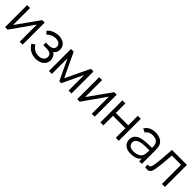

<svg xmlns="http://www.w3.org/2000/svg" viewBox="364 -1935 3329 3329"><g transform="rotate(45 2029.0 -270.0)"><path d="M499 -540H437.5L141 -123V-540H69.5V0H131.5L427.5 -420.5V0H499Z M833.5 15C947.5 15 1035.5 -48.5 1035.5 -151.5C1035.5 -203.5 1012.5 -258 964 -282C1001 -310 1021.5 -349 1021.5 -399.5C1021.5 -497.5 939.5 -555 835.5 -555C747.5 -555 674.5 -523 620.5 -464L667.5 -414.5C706.5 -455.5 766 -485 830 -485C893.5 -485 946 -456 946 -394.5C946 -336 896.5 -310.5 821.5 -310.5H758.5V-247.5H822.5C914.5 -247.5 960.5 -224.5 960.5 -158.5C960.5 -94.5 908.5 -55.5 829 -55.5C753 -55.5 694 -91 654.5 -157.5L595.5 -120C642 -35 724.5 15 833.5 15Z M1145 0H1216.5V-383L1398 0H1444.5L1626 -383V0H1697V-540H1632L1421 -98L1210.5 -540H1145Z M2266 -540H2204.5L1908 -123V-540H1836.5V0H1898.5L2194.5 -420.5V0H2266Z M2405.5 0H2479V-235H2783.5V0H2857V-540H2783.5V-305.5H2479V-540H2405.5Z M3005 -449.5 3074 -418.5C3100 -464.5 3146.5 -485.5 3206.5 -485.5C3312 -485.5 3357 -434 3351 -321C3252 -319.5 3169.5 -318 3104.5 -302C3024 -280.5 2967 -233.5 2967 -145C2967 -59 3029 15 3151.5 15C3241 15 3313.5 -4 3357 -63.5V0H3422.5V-335.5C3422.5 -376 3419.5 -416 3406.5 -447C3378 -517 3306 -555 3207.5 -555C3108.5 -555 3040 -516.5 3005 -449.5ZM3040.5 -145C3040.5 -203.5 3088 -229.5 3134 -243C3193.5 -259.5 3277.5 -259 3349.5 -258.5C3349 -231.5 3348 -197 3345 -175C3341.5 -92.5 3263 -48.5 3160 -48.5C3073 -48.5 3040.5 -98 3040.5 -145Z M3502.5 -64.5V0C3604.5 20 3632.5 -15.5 3650 -104.5C3665.5 -183 3679 -328.5 3689 -469.5H3915V0H3988V-540H3621C3610.5 -368.5 3600.5 -242 3584 -144.5C3574 -85.5 3563 -53.5 3502.5 -64.5Z"/></g></svg>

Font: Eudonet
Style: Regular
Weight: 400
Designer: Mikhail Sharanda
Foundry: Mikhail Sharanda
Version: Version 4.503;Glyphs 3.1.2 (3151)